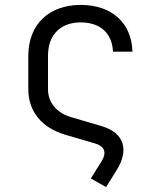

<svg xmlns="http://www.w3.org/2000/svg" viewBox="-20 -580 640 780"><path d="M349 145 411 180 454 111C505 29 485 -39 395 -67L266 -105C210 -122 175 -164 175 -217V-353C175 -439 226 -489 308 -489C387 -489 436 -445 439 -370H518C515 -487 434 -560 308 -560C179 -560 95 -481 95 -353V-217C95 -127 150 -61 244 -33L370 4C406 16 413 41 394 73Z"/></svg>

Font: JetBrains Mono Light
Style: Regular
Weight: 336
Monospace: yes
Designer: Philipp Nurullin, Konstantin Bulenkov
Foundry: JetBrains
Version: Version 2.305